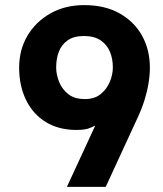

<svg xmlns="http://www.w3.org/2000/svg" viewBox="-20 -732 637 752"><path d="M310 -712Q391 -712 448.5 -679.5Q506 -647 536.5 -592Q567 -537 567 -467Q567 -437 561.5 -404.5Q556 -372 545.5 -338.5Q535 -305 519 -271L394 0H242L353 -240Q353 -240 334 -231.5Q315 -223 280 -223Q210 -223 159.5 -254Q109 -285 82 -340.5Q55 -396 55 -467Q55 -537 87.5 -592Q120 -647 177.5 -679.5Q235 -712 310 -712ZM309 -591Q269 -591 245 -574Q221 -557 210.5 -529.5Q200 -502 200 -468Q200 -441 211 -412.5Q222 -384 246.5 -364Q271 -344 313 -344Q351 -344 375 -364Q399 -384 410.5 -412.5Q422 -441 422 -468Q422 -502 410.5 -529.5Q399 -557 374 -574Q349 -591 309 -591Z"/></svg>

Font: Inclusive Sans
Style: Bold
Weight: 700
Designer: Olivia King
Foundry: Olivia King
Version: Version 2.004